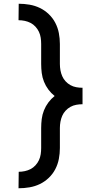

<svg xmlns="http://www.w3.org/2000/svg" viewBox="-20 -853 540 1026"><path d="M79 153 80 65Q96 65 112.5 61.5Q129 58 143.5 50.5Q158 43 169.5 30.5Q181 18 188 3Q195 -12 197.5 -28.5Q200 -45 200 -62V-169Q200 -193 203 -217Q206 -241 215 -263.5Q224 -286 238.5 -305.5Q253 -325 272 -340Q253 -355 238.5 -374.5Q224 -394 215 -416.5Q206 -439 203 -463Q200 -487 200 -511V-618Q200 -635 197.5 -651.5Q195 -668 188 -683Q181 -698 169.5 -710.5Q158 -723 143.5 -730.5Q129 -738 112.5 -741.5Q96 -745 79 -745L80 -833Q109 -833 138 -828Q167 -823 193 -810.5Q219 -798 240.5 -777.5Q262 -757 275.5 -731Q289 -705 294.5 -676Q300 -647 300 -618V-511Q300 -494 303 -477.5Q306 -461 312.5 -446Q319 -431 330.5 -418.5Q342 -406 356.5 -398Q371 -390 387.5 -387Q404 -384 421 -384V-296Q404 -296 387.5 -293Q371 -290 356.5 -282Q342 -274 330.5 -261.5Q319 -249 312.5 -234Q306 -219 303 -202.5Q300 -186 300 -169V-62Q300 -33 294.5 -4Q289 25 275.5 51Q262 77 240.5 97.5Q219 118 193 130.5Q167 143 138 148Q109 153 79 153Z"/></svg>

Font: iosevka_custom_sans_ss08 SmBd
Style: Regular
Weight: 600
Designer: Belleve Invis
Foundry: Belleve Invis
Version: Version 10.3.0; ttfautohint (v1.8.3)